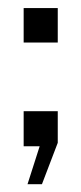

<svg xmlns="http://www.w3.org/2000/svg" viewBox="-20 -371 206 487"><path d="M126.5 -263.2H40V-350.6H126.5ZM86.4 96.2H49.8L80.6 0H40V-88.9H126.5V-8.8Z"/></svg>

Font: Agdasima
Style: Regular
Weight: 400
Width: 3
Designer: The DocRepair Project, Patric King
Foundry: Google
Version: Version 2.002